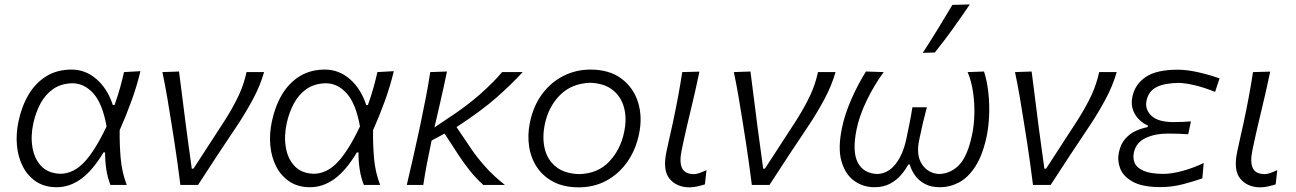

<svg xmlns="http://www.w3.org/2000/svg" viewBox="-20 -812 5691 843"><path d="M229 10Q176.5 10 139.5 -14.2Q102.5 -38.5 81 -79.5Q59.5 -120.5 54.5 -172Q49.5 -223.5 61 -278Q75 -345 105.5 -396.5Q136 -448 183.2 -477.2Q230.5 -506.5 294.5 -506.5Q355 -506.5 403.2 -465Q451.5 -423.5 475.5 -351H483Q498 -393.5 507.8 -428.8Q517.5 -464 524.5 -495.5L596.5 -499.5Q581.5 -435.5 557.2 -368.8Q533 -302 505.5 -240.5Q504.5 -179.5 509.8 -117.8Q515 -56 536.5 0H465Q452 -32.5 446.5 -70Q441 -107.5 441.5 -143H434.5Q387 -63.5 336.5 -26.8Q286 10 229 10ZM245 -49Q302 -49.5 349.5 -99.5Q397 -149.5 448 -257Q430 -357 390 -401.8Q350 -446.5 297 -446.5Q247 -445 212.8 -420.8Q178.5 -396.5 157.5 -357Q136.5 -317.5 126.5 -271.5Q114 -215 122.5 -164.8Q131 -114.5 161 -82.8Q191 -51 245 -49Z M772 0Q766.5 -46 759.5 -94.5Q752.5 -143 746 -187L732 -275.5Q723.5 -330 714 -385.5Q704.5 -441 693 -495.5L766 -498Q775.5 -426.5 786.5 -337.5Q797.5 -248.5 809 -166L822 -71.5H829.5L969 -286.5Q1005.5 -344.5 1028.2 -393.2Q1051 -442 1062.5 -495.5H1139.5Q1122.5 -435.5 1090 -375.2Q1057.5 -315 1023.5 -264Q979 -197.5 935.2 -131.5Q891.5 -65.5 849.5 0Z M1341.5 10Q1289 10 1252 -14.2Q1215 -38.5 1193.5 -79.5Q1172 -120.5 1167 -172Q1162 -223.5 1173.5 -278Q1187.5 -345 1218 -396.5Q1248.5 -448 1295.8 -477.2Q1343 -506.5 1407 -506.5Q1467.5 -506.5 1515.8 -465Q1564 -423.5 1588 -351H1595.5Q1610.5 -393.5 1620.2 -428.8Q1630 -464 1637 -495.5L1709 -499.5Q1694 -435.5 1669.8 -368.8Q1645.5 -302 1618 -240.5Q1617 -179.5 1622.2 -117.8Q1627.5 -56 1649 0H1577.5Q1564.5 -32.5 1559 -70Q1553.5 -107.5 1554 -143H1547Q1499.5 -63.5 1449 -26.8Q1398.5 10 1341.5 10ZM1357.5 -49Q1414.5 -49.5 1462 -99.5Q1509.5 -149.5 1560.5 -257Q1542.5 -357 1502.5 -401.8Q1462.5 -446.5 1409.5 -446.5Q1359.5 -445 1325.2 -420.8Q1291 -396.5 1270 -357Q1249 -317.5 1239 -271.5Q1226.5 -215 1235 -164.8Q1243.5 -114.5 1273.5 -82.8Q1303.5 -51 1357.5 -49Z M1766 0Q1779 -55 1790.8 -106.8Q1802.5 -158.5 1816 -220L1826.5 -269Q1840 -333 1850.2 -386.2Q1860.5 -439.5 1869 -495.5L1942.5 -498Q1927.5 -426 1913 -363.2Q1898.5 -300.5 1887.5 -252.5L1942.5 -289.5Q2026.5 -344 2087 -397.5Q2147.5 -451 2184.5 -495.5H2275Q2227.5 -443.5 2160.8 -384.5Q2094 -325.5 1984.5 -254L2049 -158.5Q2075.5 -119.5 2111.5 -79.2Q2147.5 -39 2197 0H2102Q2072 -27 2045 -60.2Q2018 -93.5 1993.5 -131L1932 -225.5L1875 -195Q1864 -143 1855 -96.5Q1846 -50 1838.5 0Z M2521 10.5Q2456.5 10.5 2410.8 -13.2Q2365 -37 2338 -77.2Q2311 -117.5 2303.2 -168.5Q2295.5 -219.5 2306.5 -274Q2322 -348 2361 -400Q2400 -452 2454.8 -479.2Q2509.5 -506.5 2572 -506.5Q2656 -506.5 2709 -466.5Q2762 -426.5 2781.8 -361.8Q2801.5 -297 2785.5 -222.5Q2771 -153 2734 -100.8Q2697 -48.5 2642.8 -19Q2588.5 10.5 2521 10.5ZM2523.5 -47.5Q2605 -50 2654.5 -102.2Q2704 -154.5 2720 -230.5Q2733 -290.5 2720 -339.2Q2707 -388 2669.8 -417.2Q2632.5 -446.5 2571.5 -448.5Q2490.5 -446 2439.2 -395Q2388 -344 2372 -265.5Q2360 -208 2371.8 -159Q2383.5 -110 2421 -79.8Q2458.5 -49.5 2523.5 -47.5Z M3008.5 10.5Q2951 10.5 2919.8 -27.2Q2888.5 -65 2906.5 -148Q2914.5 -186.5 2921 -214Q2927.5 -241.5 2934 -272Q2947.5 -335.5 2957.2 -387.8Q2967 -440 2975.5 -495.5L3051 -497.5Q3032 -407 3013.2 -330Q2994.5 -253 2983 -200L2973 -153Q2962 -101 2974.5 -74.2Q2987 -47.5 3027.5 -47.5Q3037.5 -47.5 3050.2 -52Q3063 -56.5 3082 -65L3075 -2.5Q3063 1.5 3044.2 6Q3025.5 10.5 3008.5 10.5Z M3281 0Q3275.5 -46 3268.5 -94.5Q3261.5 -143 3255 -187L3241 -275.5Q3232.5 -330 3223 -385.5Q3213.5 -441 3202 -495.5L3275 -498Q3284.5 -426.5 3295.5 -337.5Q3306.5 -248.5 3318 -166L3331 -71.5H3338.5L3478 -286.5Q3514.5 -344.5 3537.2 -393.2Q3560 -442 3571.5 -495.5H3648.5Q3631.5 -435.5 3599 -375.2Q3566.5 -315 3532.5 -264Q3488 -197.5 3444.2 -131.5Q3400.5 -65.5 3358.5 0Z M3819 10Q3769.5 10 3730 -18.5Q3690.5 -47 3674.2 -105.2Q3658 -163.5 3677.5 -253.5Q3689.5 -311 3718 -376.2Q3746.5 -441.5 3782 -498L3860 -495.5Q3817.5 -437.5 3785.2 -370.5Q3753 -303.5 3741 -244.5Q3721 -146.5 3746.2 -98.2Q3771.5 -50 3833 -48Q3879.5 -50.5 3912 -91.5Q3944.5 -132.5 3959.5 -202.5Q3967.5 -240.5 3974.2 -274.5Q3981 -308.5 3986 -341H4049.5Q4040.5 -307.5 4032.2 -272.5Q4024 -237.5 4016 -198.5Q4001.5 -130.5 4028.2 -90.5Q4055 -50.5 4104 -48Q4156 -50 4192.5 -89.2Q4229 -128.5 4248 -220.5Q4256.5 -259.5 4258 -308.2Q4259.5 -357 4252.5 -406Q4245.5 -455 4228.5 -495.5L4300.5 -498Q4314 -456 4319.5 -405.2Q4325 -354.5 4322.8 -304.2Q4320.5 -254 4312 -213Q4294 -129.5 4262.2 -80.8Q4230.5 -32 4190.5 -11Q4150.5 10 4107 10Q4065.5 10 4038.2 -5.8Q4011 -21.5 3995.5 -44.8Q3980 -68 3974.5 -90H3968Q3956.5 -68 3937 -44.8Q3917.5 -21.5 3888.5 -5.8Q3859.5 10 3819 10ZM4031.5 -580Q4066 -633 4098.2 -685.5Q4130.5 -738 4161.5 -790.5L4238 -792.5Q4201.5 -738.5 4163.5 -685.5Q4125.5 -632.5 4084.5 -581.5Z M4515.5 0Q4510 -46 4503 -94.5Q4496 -143 4489.5 -187L4475.5 -275.5Q4467 -330 4457.5 -385.5Q4448 -441 4436.5 -495.5L4509.5 -498Q4519 -426.5 4530 -337.5Q4541 -248.5 4552.5 -166L4565.5 -71.5H4573L4712.5 -286.5Q4749 -344.5 4771.8 -393.2Q4794.5 -442 4806 -495.5H4883Q4866 -435.5 4833.5 -375.2Q4801 -315 4767 -264Q4722.5 -197.5 4678.8 -131.5Q4635 -65.5 4593 0Z M5075.5 9.5Q4996 9.5 4953.8 -14Q4911.5 -37.5 4898.2 -72.5Q4885 -107.5 4892.5 -142.5Q4900.5 -180.5 4921 -203.2Q4941.5 -226 4967.5 -237.5Q4993.5 -249 5019 -254L5020 -261Q5002 -268 4983.5 -285Q4965 -302 4955 -328Q4945 -354 4952 -388Q4963.5 -442 5010.5 -474Q5057.5 -506 5151 -506Q5192.5 -506 5244.2 -494Q5296 -482 5334.5 -467.5L5315 -408.5Q5264.5 -429 5222.2 -438.5Q5180 -448 5154 -448Q5091.5 -447 5057.2 -429.2Q5023 -411.5 5014 -370.5Q5006 -332 5035.2 -304Q5064.5 -276 5132 -276Q5153.5 -276 5172.2 -276.8Q5191 -277.5 5209 -279L5197 -222.5Q5176 -224 5155 -224.8Q5134 -225.5 5108 -225.5Q5051 -225.5 5009.5 -205.8Q4968 -186 4958.5 -142.5Q4953 -117 4962.2 -96Q4971.5 -75 5001.2 -62Q5031 -49 5086.5 -48.5Q5126 -48.5 5175.5 -62.5Q5225 -76.5 5265 -96.5L5259 -29Q5226.5 -17 5176.5 -3.8Q5126.5 9.5 5075.5 9.5Z M5514.5 10.5Q5457 10.5 5425.8 -27.2Q5394.5 -65 5412.5 -148Q5420.5 -186.5 5427 -214Q5433.5 -241.5 5440 -272Q5453.5 -335.5 5463.2 -387.8Q5473 -440 5481.5 -495.5L5557 -497.5Q5538 -407 5519.2 -330Q5500.5 -253 5489 -200L5479 -153Q5468 -101 5480.5 -74.2Q5493 -47.5 5533.5 -47.5Q5543.5 -47.5 5556.2 -52Q5569 -56.5 5588 -65L5581 -2.5Q5569 1.5 5550.2 6Q5531.5 10.5 5514.5 10.5Z"/></svg>

Font: Commissioner Flair Light
Style: Italic
Weight: 300
Italic angle: -12°
Designer: Kostas Bartsokas
Foundry: Kostas Bartsokas
Version: Version 1.000; ttfautohint (v1.8.3)